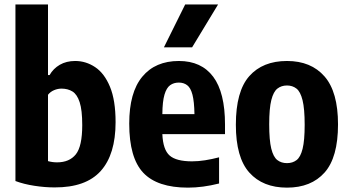

<svg xmlns="http://www.w3.org/2000/svg" viewBox="-20 -828 1558 858"><path d="M224 9.5Q180 9.5 133.2 2.2Q86.5 -5 49 -19V-808H194.5V-492.5H201.5Q218 -521.5 247.2 -538.5Q276.5 -555.5 316 -555.5Q364 -555.5 405.2 -528Q446.5 -500.5 471.5 -440.2Q496.5 -380 496.5 -282Q496.5 -138 430.2 -64Q364 10 224 9.5ZM235 -102.5Q290 -102.5 318.8 -138.2Q347.5 -174 347.5 -269Q347.5 -336 336 -371.2Q324.5 -406.5 303.8 -419.2Q283 -432 255 -432Q238 -432 221.5 -425Q205 -418 194.5 -404.5V-108Q214 -102.5 235 -102.5Z M820 10.5Q683 10.5 620.2 -56Q557.5 -122.5 557.5 -275.5Q557.5 -415 615.8 -485.2Q674 -555.5 779.5 -555.5Q880 -555.5 932.8 -485Q985.5 -414.5 985.5 -271.5V-228.5H705.5Q708.5 -159 738 -133Q767.5 -107 838 -107Q866.5 -107 896.5 -111.8Q926.5 -116.5 959 -125V-8Q886 10.5 820 10.5ZM779 -459Q756.5 -459 740.2 -447.2Q724 -435.5 715 -405Q706 -374.5 705.5 -318H849Q848 -374.5 840 -405Q832 -435.5 816.5 -447.2Q801 -459 779 -459ZM712.5 -616.5 807.5 -808H954.5L838.5 -616.5Z M1262.5 10.5Q1154.5 10.5 1094.2 -56.8Q1034 -124 1034 -270.5Q1034 -420 1094 -487.8Q1154 -555.5 1262.5 -555.5Q1370 -555.5 1430.2 -486.5Q1490.5 -417.5 1490.5 -272Q1490.5 -124.5 1430.5 -57Q1370.5 10.5 1262.5 10.5ZM1262.5 -99Q1287.5 -99 1305.2 -112.5Q1323 -126 1332.2 -163Q1341.5 -200 1341.5 -270Q1341.5 -342 1332 -380.2Q1322.5 -418.5 1304.8 -432.2Q1287 -446 1262.5 -446Q1237.5 -446 1219.8 -432.2Q1202 -418.5 1192.5 -381Q1183 -343.5 1183 -272.5Q1183 -201.5 1192.2 -164Q1201.5 -126.5 1219.2 -112.8Q1237 -99 1262.5 -99Z"/></svg>

Font: Encode Sans Condensed Condensed
Style: Bold
Weight: 700
Width: 3
Designer: Multiple Designers
Foundry: Impallari Type
Version: Version 3.000; ttfautohint (v1.8.3) -l 8 -r 50 -G 200 -x 14 